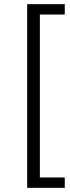

<svg xmlns="http://www.w3.org/2000/svg" viewBox="-20 -725 338 925"><path d="M111 180V-705H292V-655H172V130H292V180Z"/></svg>

Font: Nunito Sans Light
Style: Regular
Weight: 300
Designer: Vernon Adams
Foundry: Vernon Adams
Version: Version 3.101; ttfautohint (v1.8.4.7-5d5b);gftools[0.9.27]